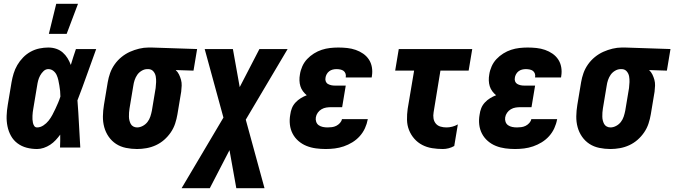

<svg xmlns="http://www.w3.org/2000/svg" viewBox="-20 -779 3561 1014"><path d="M176 8Q147 8 120.5 1Q94 -6 72.5 -22Q51 -38 38 -61.5Q25 -85 19.5 -112Q14 -139 15 -167.5Q16 -196 21 -225L41 -345Q45 -368 52 -391Q59 -414 71.5 -435.5Q84 -457 102 -475.5Q120 -494 142 -506Q164 -518 188 -523Q212 -528 235 -528Q257 -528 276.5 -521.5Q296 -515 311 -502Q326 -489 336.5 -472Q347 -455 354 -436Q360 -457 367 -478Q374 -499 381 -520H488Q463 -452 439 -384Q415 -316 389 -249Q394 -187 397 -124.5Q400 -62 404 0H297Q298 -17 298 -34Q298 -51 298 -68Q287 -53 274 -39Q261 -25 245 -14.5Q229 -4 211 2Q193 8 176 8ZM176 -106Q193 -106 209 -116.5Q225 -127 236.5 -141.5Q248 -156 256.5 -172Q265 -188 272.5 -204Q280 -220 287 -236.5Q294 -253 299 -269Q299 -284 297.5 -298.5Q296 -313 293.5 -327.5Q291 -342 288 -356Q285 -370 279 -383Q273 -396 261.5 -405Q250 -414 235 -414Q221 -414 210 -403.5Q199 -393 192 -380Q185 -367 181.5 -353.5Q178 -340 176 -326L156 -206Q154 -196 153 -186.5Q152 -177 151.5 -167.5Q151 -158 151.5 -148.5Q152 -139 154 -130Q156 -121 161 -113.5Q166 -106 176 -106ZM238 -600 277 -759H392L332 -600Z M704 8Q674 8 645 2Q616 -4 593 -19Q570 -34 554 -57Q538 -80 530.5 -107.5Q523 -135 523.5 -165Q524 -195 529 -225L549 -345Q553 -369 561.5 -393Q570 -417 585.5 -439Q601 -461 622 -478Q643 -495 666.5 -505.5Q690 -516 715 -522Q740 -528 764 -528H781L1021 -520L1002 -406L908 -409Q919 -399 925.5 -385.5Q932 -372 936 -357.5Q940 -343 939.5 -327Q939 -311 937 -295L917 -175Q913 -151 905 -126.5Q897 -102 882 -80Q867 -58 847 -40.5Q827 -23 803 -12Q779 -1 753.5 3.5Q728 8 704 8ZM704 -106Q719 -106 734 -114Q749 -122 759 -135Q769 -148 774 -163.5Q779 -179 782 -194L802 -314Q804 -330 804.5 -345.5Q805 -361 802.5 -375.5Q800 -390 790.5 -401.5Q781 -413 765 -414H758Q743 -414 728.5 -405.5Q714 -397 705 -384Q696 -371 691 -356Q686 -341 684 -326L664 -206Q662 -195 661.5 -184.5Q661 -174 661 -163.5Q661 -153 663.5 -143Q666 -133 670.5 -124.5Q675 -116 684 -111Q693 -106 704 -106Z M939 215 1160 -158 1061 -520H1210L1246 -319L1350 -520H1499L1278 -147L1377 215H1228L1192 14L1088 215Z M1700 8Q1674 8 1648 4.5Q1622 1 1598.5 -8.5Q1575 -18 1556 -34.5Q1537 -51 1525.5 -73Q1514 -95 1511 -121Q1508 -147 1513 -174Q1515 -191 1521.5 -207.5Q1528 -224 1540.5 -237.5Q1553 -251 1568.5 -260.5Q1584 -270 1600 -276Q1589 -285 1580 -297Q1571 -309 1566.5 -323.5Q1562 -338 1561.5 -354Q1561 -370 1564 -386Q1567 -407 1576.5 -428.5Q1586 -450 1602 -467Q1618 -484 1638 -496.5Q1658 -509 1679.5 -516Q1701 -523 1723 -525.5Q1745 -528 1767 -528Q1790 -528 1813.5 -525.5Q1837 -523 1858.5 -515.5Q1880 -508 1898 -495.5Q1916 -483 1928 -465Q1940 -447 1944 -424Q1948 -401 1944 -377L1943 -370H1806V-372Q1808 -382 1804.5 -391Q1801 -400 1794 -405Q1787 -410 1777 -412Q1767 -414 1757 -414Q1747 -414 1737 -411.5Q1727 -409 1718.5 -402.5Q1710 -396 1705 -386.5Q1700 -377 1699 -368Q1697 -358 1700.5 -349Q1704 -340 1712 -335.5Q1720 -331 1729 -329Q1738 -327 1748 -327H1806L1787 -213H1729Q1716 -213 1703 -211Q1690 -209 1678 -202Q1666 -195 1658 -183.5Q1650 -172 1648 -159Q1646 -147 1650 -135.5Q1654 -124 1663.5 -117.5Q1673 -111 1685 -108.5Q1697 -106 1710 -106Q1721 -106 1733 -107.5Q1745 -109 1756 -114.5Q1767 -120 1775.5 -129.5Q1784 -139 1786 -150H1923L1922 -148Q1918 -125 1907.5 -102Q1897 -79 1880 -60Q1863 -41 1841 -27.5Q1819 -14 1795.5 -6Q1772 2 1748 5Q1724 8 1700 8Z M2319 8Q2290 8 2262 3.5Q2234 -1 2210 -13.5Q2186 -26 2168 -46.5Q2150 -67 2140 -92.5Q2130 -118 2129.5 -146.5Q2129 -175 2133 -204L2167 -406H2067L2086 -520H2474L2455 -406H2306L2270 -186Q2267 -169 2269.5 -153.5Q2272 -138 2281.5 -126.5Q2291 -115 2306 -110.5Q2321 -106 2338 -106Q2353 -106 2368.5 -110Q2384 -114 2398 -122L2379 -8Q2365 0 2349.5 4Q2334 8 2319 8Z M2700 8Q2674 8 2648 4.5Q2622 1 2598.5 -8.5Q2575 -18 2556 -34.5Q2537 -51 2525.5 -73Q2514 -95 2511 -121Q2508 -147 2513 -174Q2515 -191 2521.5 -207.5Q2528 -224 2540.5 -237.5Q2553 -251 2568.5 -260.5Q2584 -270 2600 -276Q2589 -285 2580 -297Q2571 -309 2566.5 -323.5Q2562 -338 2561.5 -354Q2561 -370 2564 -386Q2567 -407 2576.5 -428.5Q2586 -450 2602 -467Q2618 -484 2638 -496.5Q2658 -509 2679.5 -516Q2701 -523 2723 -525.5Q2745 -528 2767 -528Q2790 -528 2813.5 -525.5Q2837 -523 2858.5 -515.5Q2880 -508 2898 -495.5Q2916 -483 2928 -465Q2940 -447 2944 -424Q2948 -401 2944 -377L2943 -370H2806V-372Q2808 -382 2804.5 -391Q2801 -400 2794 -405Q2787 -410 2777 -412Q2767 -414 2757 -414Q2747 -414 2737 -411.5Q2727 -409 2718.5 -402.5Q2710 -396 2705 -386.5Q2700 -377 2699 -368Q2697 -358 2700.5 -349Q2704 -340 2712 -335.5Q2720 -331 2729 -329Q2738 -327 2748 -327H2806L2787 -213H2729Q2716 -213 2703 -211Q2690 -209 2678 -202Q2666 -195 2658 -183.5Q2650 -172 2648 -159Q2646 -147 2650 -135.5Q2654 -124 2663.5 -117.5Q2673 -111 2685 -108.5Q2697 -106 2710 -106Q2721 -106 2733 -107.5Q2745 -109 2756 -114.5Q2767 -120 2775.5 -129.5Q2784 -139 2786 -150H2923L2922 -148Q2918 -125 2907.5 -102Q2897 -79 2880 -60Q2863 -41 2841 -27.5Q2819 -14 2795.5 -6Q2772 2 2748 5Q2724 8 2700 8Z M3204 8Q3174 8 3145 2Q3116 -4 3093 -19Q3070 -34 3054 -57Q3038 -80 3030.5 -107.5Q3023 -135 3023.5 -165Q3024 -195 3029 -225L3049 -345Q3053 -369 3061.5 -393Q3070 -417 3085.5 -439Q3101 -461 3122 -478Q3143 -495 3166.5 -505.5Q3190 -516 3215 -522Q3240 -528 3264 -528H3281L3521 -520L3502 -406L3408 -409Q3419 -399 3425.5 -385.5Q3432 -372 3436 -357.5Q3440 -343 3439.5 -327Q3439 -311 3437 -295L3417 -175Q3413 -151 3405 -126.5Q3397 -102 3382 -80Q3367 -58 3347 -40.5Q3327 -23 3303 -12Q3279 -1 3253.5 3.5Q3228 8 3204 8ZM3204 -106Q3219 -106 3234 -114Q3249 -122 3259 -135Q3269 -148 3274 -163.5Q3279 -179 3282 -194L3302 -314Q3304 -330 3304.5 -345.5Q3305 -361 3302.5 -375.5Q3300 -390 3290.5 -401.5Q3281 -413 3265 -414H3258Q3243 -414 3228.5 -405.5Q3214 -397 3205 -384Q3196 -371 3191 -356Q3186 -341 3184 -326L3164 -206Q3162 -195 3161.5 -184.5Q3161 -174 3161 -163.5Q3161 -153 3163.5 -143Q3166 -133 3170.5 -124.5Q3175 -116 3184 -111Q3193 -106 3204 -106Z"/></svg>

Font: Iosevka Heavy Oblique
Style: Regular
Weight: 900
Italic angle: -9°
Monospace: yes
Designer: Belleve Invis
Foundry: Belleve Invis
Version: Version 32.5.0; ttfautohint (v1.8.4)